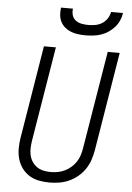

<svg xmlns="http://www.w3.org/2000/svg" viewBox="-62 -1001 725 1055"><g transform="rotate(5 300.0 -473.5)"><path d="M252 8Q222 8 193 2.5Q164 -3 140 -18Q116 -33 99.5 -55.5Q83 -78 75 -105.5Q67 -133 67 -163Q67 -193 72 -223L156 -735H222L136 -213Q133 -193 132 -172.5Q131 -152 135.5 -132.5Q140 -113 150.5 -97Q161 -81 176.5 -70Q192 -59 212 -54.5Q232 -50 252 -50Q272 -50 291.5 -53.5Q311 -57 330 -66Q349 -75 365 -89Q381 -103 392.5 -120.5Q404 -138 410 -157.5Q416 -177 419 -196L508 -735H574L484 -187Q479 -160 470 -134Q461 -108 445 -84.5Q429 -61 406.5 -42.5Q384 -24 358.5 -12.5Q333 -1 305.5 3.5Q278 8 252 8ZM379 -815Q358 -815 337.5 -817.5Q317 -820 298.5 -827Q280 -834 265 -846.5Q250 -859 241 -876Q232 -893 230 -913.5Q228 -934 231 -955H297Q294 -936 299.5 -918.5Q305 -901 319 -890.5Q333 -880 351.5 -876.5Q370 -873 389 -873Q408 -873 427.5 -876.5Q447 -880 464 -890.5Q481 -901 492.5 -918.5Q504 -936 507 -955H573Q570 -934 561 -913.5Q552 -893 537 -876Q522 -859 503 -846.5Q484 -834 463.5 -827Q443 -820 421.5 -817.5Q400 -815 379 -815Z"/></g></svg>

Font: Iosevka Aile Light
Style: Italic
Weight: 300
Italic angle: -9°
Designer: Belleve Invis
Foundry: Belleve Invis
Version: Version 31.1.0; ttfautohint (v1.8.4)